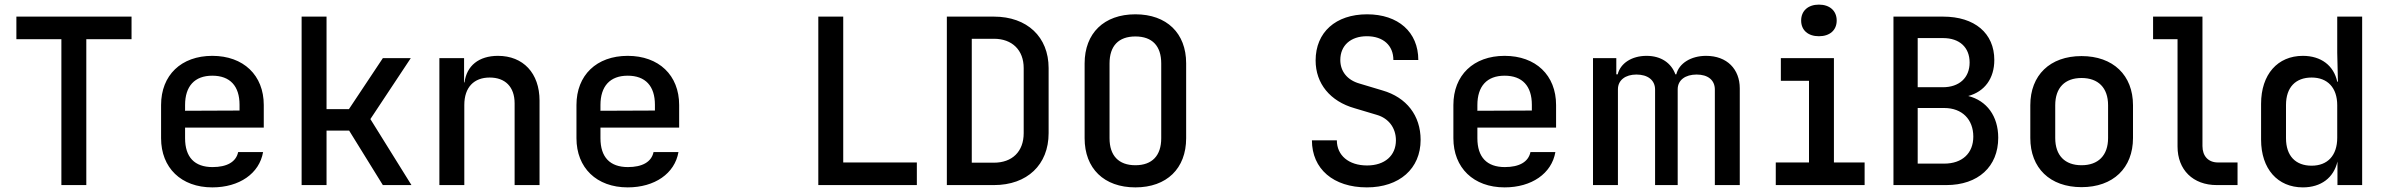

<svg xmlns="http://www.w3.org/2000/svg" viewBox="-20 -802 10340 832"><path d="M354 0V-632H550V-730H51V-632H246V0Z M1123 -347C1123 -476 1035 -560 900 -560C765 -560 678 -476 678 -347V-203C678 -75 765 10 900 10C1017 10 1104 -50 1120 -143H1012C1003 -100 963 -78 901 -78C823 -78 782 -121 782 -203V-249H1123ZM782 -347C782 -428 823 -474 900 -474C977 -474 1018 -429 1018 -348V-323L782 -322Z M1395 0V-236H1493L1639 0H1763L1585 -286L1760 -550H1639L1492 -329H1395V-730H1287V0Z M2138 -560C2055 -560 2002 -517 1993 -445H1991V-550H1884V0H1992V-347C1992 -424 2034 -466 2102 -466C2169 -466 2210 -426 2210 -354V0H2318V-366C2318 -485 2247 -560 2138 -560Z M2923 -347C2923 -476 2835 -560 2700 -560C2565 -560 2478 -476 2478 -347V-203C2478 -75 2565 10 2700 10C2817 10 2904 -50 2920 -143H2812C2803 -100 2763 -78 2701 -78C2623 -78 2582 -121 2582 -203V-249H2923ZM2582 -347C2582 -428 2623 -474 2700 -474C2777 -474 2818 -429 2818 -348V-323L2582 -322Z M3953 0V-98H3634V-730H3526V0Z M4287 0C4431 0 4524 -88 4524 -225V-507C4524 -642 4431 -730 4287 -730H4083V0ZM4191 -634H4287C4366 -634 4416 -585 4416 -507V-225C4416 -145 4366 -97 4287 -97H4191Z M4900 10C5036 10 5120 -72 5120 -203V-528C5120 -658 5036 -740 4900 -740C4764 -740 4680 -658 4680 -527V-203C4680 -72 4764 10 4900 10ZM4900 -86C4827 -86 4788 -128 4788 -203V-527C4788 -603 4827 -644 4900 -644C4973 -644 5012 -603 5012 -527V-203C5012 -128 4973 -86 4900 -86Z M5903 10C6044 10 6136 -71 6136 -196C6136 -301 6075 -380 5971 -410L5871 -440C5818 -455 5788 -493 5788 -542C5788 -605 5833 -645 5903 -645C5974 -645 6018 -605 6018 -542H6126C6126 -663 6039 -740 5904 -740C5768 -740 5681 -662 5681 -540C5681 -440 5744 -363 5850 -333L5947 -304C5998 -289 6029 -247 6029 -194C6029 -128 5981 -85 5904 -85C5824 -85 5773 -129 5773 -194H5665C5665 -70 5758 10 5903 10Z M6723 -347C6723 -476 6635 -560 6500 -560C6365 -560 6278 -476 6278 -347V-203C6278 -75 6365 10 6500 10C6617 10 6704 -50 6720 -143H6612C6603 -100 6563 -78 6501 -78C6423 -78 6382 -121 6382 -203V-249H6723ZM6382 -347C6382 -428 6423 -474 6500 -474C6577 -474 6618 -429 6618 -348V-323L6382 -322Z M7373 -560C7308 -560 7256 -528 7244 -480H7240C7222 -529 7178 -560 7115 -560C7051 -560 7002 -528 6990 -480H6984V-550H6883V0H6991V-415C6991 -455 7024 -479 7071 -479C7120 -479 7152 -455 7152 -414V0H7250V-415C7250 -455 7283 -479 7332 -479C7381 -479 7411 -455 7411 -414V0H7519V-419C7519 -502 7464 -560 7373 -560Z M7862 -645C7909 -645 7939 -671 7939 -713C7939 -755 7909 -782 7862 -782C7815 -782 7785 -755 7785 -713C7785 -671 7815 -645 7862 -645ZM8060 0V-98H7927V-550H7697V-452H7819V-98H7675V0Z M8509 -386C8580 -405 8622 -462 8622 -542C8622 -658 8537 -730 8400 -730H8185V0H8414C8552 0 8639 -80 8639 -205C8639 -299 8589 -366 8509 -386ZM8400 -637C8471 -637 8515 -597 8515 -531C8515 -465 8470 -424 8399 -424H8290V-637ZM8290 -93V-334H8405C8483 -334 8531 -284 8531 -210C8531 -138 8483 -93 8405 -93Z M9000 9C9137 9 9223 -74 9223 -204V-346C9223 -476 9137 -559 9000 -559C8863 -559 8778 -476 8778 -346V-204C8778 -74 8863 9 9000 9ZM9000 -86C8928 -86 8886 -128 8886 -204V-346C8886 -422 8928 -464 9000 -464C9072 -464 9115 -422 9115 -346V-204C9115 -128 9072 -86 9000 -86Z M9676 0V-98H9591C9550 -98 9524 -125 9524 -169V-730H9310V-632H9416V-167C9416 -66 9483 0 9586 0Z M10108 -573 10111 -448H10108C10093 -518 10038 -560 9959 -560C9850 -560 9778 -480 9778 -352V-197C9778 -70 9850 10 9959 10C10038 10 10093 -32 10109 -102V0H10216V-730H10108ZM9997 -84C9928 -84 9886 -126 9886 -203V-347C9886 -424 9928 -466 9997 -466C10066 -466 10108 -422 10108 -346V-205C10108 -128 10066 -84 9997 -84Z"/></svg>

Font: Tekne LDO SemiBold
Style: Regular
Weight: 600
Monospace: yes
Designer: Alessio Laiso, Mario Rullo, Paolo Rosset
Foundry: Alessio Laiso
Version: Version 1.000;hotconv 1.0.109;makeotfexe 2.5.65596